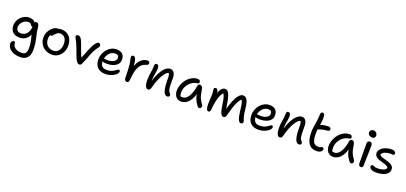

<svg xmlns="http://www.w3.org/2000/svg" viewBox="40 -2042 7662 3622"><g transform="rotate(20 3871.0 -231.0)"><path d="M381.4 260Q306.8 260 255 242.8Q203.2 225.6 172.5 198Q141.8 170.4 127.7 138.9Q113.6 107.4 113.6 79.8Q113.6 54.4 128 36Q142.4 17.6 163.4 17.6Q180.2 17.6 187.3 26.1Q194.4 34.6 194.4 51Q194.4 87.6 217 115.9Q239.6 144.2 280 159.8Q320.4 175.4 373 175.4Q433 175.4 455.1 140.7Q477.2 106 477.2 41.6Q477.2 -13 470 -57.8Q462.8 -102.6 452.4 -142.7Q442 -182.8 432.8 -222.1Q423.6 -261.4 418.6 -304.8L457 -294.6Q448.4 -238.6 428 -198.2Q407.6 -157.8 378.1 -131.7Q348.6 -105.6 312.5 -93.3Q276.4 -81 236.4 -81Q179.8 -81 138.1 -101.8Q96.4 -122.6 73.9 -162.8Q51.4 -203 51.4 -262Q51.4 -310.2 70.4 -353.1Q89.4 -396 122.5 -429.4Q155.6 -462.8 197.8 -482Q240 -501.2 286.4 -501.2Q336.8 -501.2 366.5 -485.6Q396.2 -470 409 -446.2Q421.8 -422.4 421.8 -396.6Q421.8 -382.8 413.8 -369.8Q405.8 -356.8 395.2 -356.8Q380.6 -356.8 373.2 -365.8Q365.8 -374.8 358.5 -386.2Q351.2 -397.6 338.2 -406.6Q325.2 -415.6 300.2 -415.6Q267.8 -415.6 239 -402.8Q210.2 -390 187.8 -368Q165.4 -346 152.5 -318.1Q139.6 -290.2 139.6 -260.8Q139.6 -215.4 163 -190.9Q186.4 -166.4 235.8 -166.4Q283.2 -166.4 321.4 -191.5Q359.6 -216.6 382.3 -272.6Q405 -328.6 405 -420Q405 -442.6 412.6 -453.2Q420.2 -463.8 440.6 -463.8Q469.6 -463.8 484.3 -441Q499 -418.2 501 -389Q506 -327 516.7 -277.4Q527.4 -227.8 538.6 -180.3Q549.8 -132.8 557.6 -77.4Q565.4 -22 565.4 51.8Q565.4 149 517.3 204.5Q469.2 260 381.4 260Z M924.2 12Q847.8 12 788.6 -20.7Q729.4 -53.4 695.8 -110.8Q662.2 -168.2 662.2 -242Q662.2 -298.2 682.7 -343.7Q703.2 -389.2 733.9 -422.1Q764.6 -455 796.3 -472.4Q828 -489.8 850.2 -489.8Q860.6 -489.8 868.5 -486.9Q876.4 -484 881 -477.7Q885.6 -471.4 885.6 -460.4Q885.6 -439.6 877.4 -423.8Q869.2 -408 843 -394.4Q811.2 -374.8 790.9 -352.4Q770.6 -330 760.7 -303.7Q750.8 -277.4 750.8 -246.2Q750.8 -165.2 797 -116.7Q843.2 -68.2 920.8 -68.2Q987.4 -68.2 1027.4 -118.6Q1067.4 -169 1067.4 -253.2Q1067.4 -329.6 1032.8 -373.5Q998.2 -417.4 937.8 -417.4Q906.4 -417.4 887.2 -405.4Q868 -393.4 848 -373.4Q832.4 -357.8 824.5 -346.1Q816.6 -334.4 809 -327.7Q801.4 -321 787.8 -321Q773.6 -321 765.3 -329.7Q757 -338.4 757 -359.4Q757 -381.6 771.4 -406.1Q785.8 -430.6 810.2 -451.5Q834.6 -472.4 865 -485.4Q895.4 -498.4 928.2 -498.4Q999 -498.4 1050.1 -467.9Q1101.2 -437.4 1128.7 -381.8Q1156.2 -326.2 1156.2 -250Q1156.2 -175.8 1125.6 -116.4Q1095 -57 1042.8 -22.5Q990.6 12 924.2 12Z M1471.4 10Q1454 10 1440.3 -0.9Q1426.6 -11.8 1410.2 -35Q1394.8 -59.2 1377.9 -99.8Q1361 -140.4 1343.9 -188.3Q1326.8 -236.2 1310.2 -279.2Q1289.2 -334.4 1273.5 -365.7Q1257.8 -397 1247.4 -414.1Q1237 -431.2 1231.9 -442.4Q1226.8 -453.6 1226.8 -468.6Q1226.8 -482.2 1235.7 -491.9Q1244.6 -501.6 1264.8 -501.6Q1293 -501.6 1311.4 -483.7Q1329.8 -465.8 1343.5 -437.1Q1357.2 -408.4 1370.2 -374.6Q1388 -330 1405.2 -278.6Q1422.4 -227.2 1442.2 -178.6Q1462 -130 1484.8 -91.6L1451 -91.2Q1478 -147.2 1497.5 -199.5Q1517 -251.8 1535.9 -300.3Q1554.8 -348.8 1577.4 -392.3Q1600 -435.8 1633.2 -475Q1645 -487.6 1654.7 -494Q1664.4 -500.4 1680 -500.4Q1691.4 -500.4 1700.9 -494Q1710.4 -487.6 1715.7 -478.2Q1721 -468.8 1721 -458Q1721 -446.2 1716.7 -435.9Q1712.4 -425.6 1706.2 -416.6Q1669 -371.4 1645.6 -327.8Q1622.2 -284.2 1604.3 -238.6Q1586.4 -193 1567 -141.4Q1547.6 -89.8 1519.4 -27.8Q1509.4 -7.2 1499.1 1.4Q1488.8 10 1471.4 10Z M1993.6 10Q1918.4 10 1870.7 -18.5Q1823 -47 1800.3 -96.5Q1777.6 -146 1777.6 -210Q1777.6 -261 1796.2 -312.5Q1814.8 -364 1849.8 -406.5Q1884.8 -449 1933.8 -475Q1982.8 -501 2043.6 -501Q2090.8 -501 2125.9 -484.2Q2161 -467.4 2180.6 -433.6Q2200.2 -399.8 2200.2 -349Q2200.2 -295.2 2167.5 -257.6Q2134.8 -220 2079 -200.2Q2023.2 -180.4 1953.2 -180.4Q1893.2 -180.4 1869.1 -196.6Q1845 -212.8 1845 -232.8Q1845 -244.6 1850.8 -250.5Q1856.6 -256.4 1871 -256.4Q1882 -256.4 1898.5 -252.7Q1915 -249 1946.2 -249Q1995.8 -249 2033.6 -261.7Q2071.4 -274.4 2093.1 -297.4Q2114.8 -320.4 2114.8 -350Q2114.8 -384 2098.1 -401Q2081.4 -418 2041.8 -418Q2003.2 -418 1970.8 -400Q1938.4 -382 1914.8 -351.1Q1891.2 -320.2 1878.1 -280.7Q1865 -241.2 1865 -198.2Q1865 -162.4 1876.9 -133.5Q1888.8 -104.6 1916 -87.5Q1943.2 -70.4 1988.6 -70.4Q2042.8 -70.4 2079.2 -83.2Q2115.6 -96 2139.8 -112.3Q2164 -128.6 2180.5 -141.4Q2197 -154.2 2211.4 -154.2Q2224.6 -154.2 2229.9 -145.9Q2235.2 -137.6 2235.2 -120.2Q2235.2 -100.2 2215.6 -77.4Q2196 -54.6 2162.2 -35Q2128.4 -15.4 2085.1 -2.7Q2041.8 10 1993.6 10Z M2424 12Q2409 12 2398.1 2.8Q2387.2 -6.4 2381.2 -23Q2375.2 -39.6 2375.2 -60.6Q2375.2 -125.8 2372.9 -189Q2370.6 -252.2 2365.4 -305.1Q2360.2 -358 2350.4 -391.8Q2343.6 -415.4 2341.4 -428.3Q2339.2 -441.2 2339.2 -454.4Q2339.2 -472.2 2348.7 -483.6Q2358.2 -495 2378 -495Q2395.6 -495 2410.1 -478.5Q2424.6 -462 2434.6 -421.6Q2444.6 -381.2 2449 -309.3Q2453.4 -237.4 2450.6 -127.2L2418.6 -156.4Q2426.2 -253 2450.5 -319.5Q2474.8 -386 2509.6 -426Q2544.4 -466 2583.3 -483.9Q2622.2 -501.8 2659.6 -501.8Q2684.8 -501.8 2694.6 -490Q2704.4 -478.2 2704.4 -461Q2704.4 -447.2 2695.1 -434.7Q2685.8 -422.2 2663.6 -416.2Q2612 -403.6 2577.8 -373.3Q2543.6 -343 2522.2 -297.4Q2500.8 -251.8 2489.6 -193.8Q2478.4 -135.8 2473.4 -67.6Q2470.8 -36 2465.3 -18.7Q2459.8 -1.4 2449.9 5.3Q2440 12 2424 12Z M3236.4 9.2Q3206.4 9.2 3183.4 -18.6Q3160.4 -46.4 3147.7 -108.5Q3135 -170.6 3135 -271.8Q3135 -319.8 3133.2 -349Q3131.4 -378.2 3126.7 -394.9Q3122 -411.6 3114.2 -421.9Q3106.4 -432.2 3093.8 -443Q3114.4 -444.4 3128.5 -438.5Q3142.6 -432.6 3150 -418.5Q3157.4 -404.4 3157.6 -380.2Q3144.2 -400.8 3134.5 -407.7Q3124.8 -414.6 3110.8 -414.6Q3091 -414.6 3065 -389.2Q3039 -363.8 3010.9 -317.9Q2982.8 -272 2956.9 -208.6Q2931 -145.2 2911.2 -69.4Q2900.6 -25.4 2887.6 -8.2Q2874.6 9 2853.2 9Q2815.6 9 2796.6 -36Q2777.6 -81 2777.6 -151Q2777.6 -201.6 2782.1 -239.6Q2786.6 -277.6 2792.1 -310.6Q2797.6 -343.6 2802.1 -378.8Q2806.6 -414 2806.6 -459.4Q2806.6 -478 2815.9 -488.6Q2825.2 -499.2 2843 -499.2Q2865.6 -499.2 2878.1 -482.4Q2890.6 -465.6 2890.6 -427.6Q2890.6 -394.8 2885.4 -363.9Q2880.2 -333 2874 -296.9Q2867.8 -260.8 2863.8 -213.6Q2859.8 -166.4 2863 -102L2844.8 -106.8Q2878.8 -236.2 2923.3 -323.9Q2967.8 -411.6 3017.4 -456.6Q3067 -501.6 3115.2 -501.6Q3167.8 -501.6 3194.2 -460Q3220.6 -418.4 3220.6 -347.6Q3220.6 -270 3221.9 -214Q3223.2 -158 3232.1 -122Q3241 -86 3262.6 -67.4Q3272.8 -58.8 3276.8 -49.6Q3280.8 -40.4 3280.8 -27.4Q3280.8 -13.6 3270.3 -2.2Q3259.8 9.2 3236.4 9.2Z M3517.2 10Q3472 10 3438.6 -11Q3405.2 -32 3387 -70.1Q3368.8 -108.2 3368.8 -159Q3368.8 -207 3383.9 -255.9Q3399 -304.8 3426 -348.7Q3453 -392.6 3490.6 -426.8Q3528.2 -461 3573.2 -480.7Q3618.2 -500.4 3668.8 -500.4Q3691.6 -500.4 3707 -488.1Q3722.4 -475.8 3722.4 -452Q3722.4 -439.8 3714.9 -431.5Q3707.4 -423.2 3692 -421Q3622 -412.4 3569.6 -372.2Q3517.2 -332 3488.1 -274.9Q3459 -217.8 3459 -155.8Q3459 -127.4 3463.8 -103.9Q3468.6 -80.4 3485.6 -43.4L3434 -111.8Q3456.6 -89.2 3472.4 -82Q3488.2 -74.8 3515.4 -74.8Q3579.2 -74.8 3629.6 -150.7Q3680 -226.6 3703.4 -372Q3706.6 -390.8 3716.7 -401.6Q3726.8 -412.4 3743.8 -412.4Q3768.4 -412.4 3785 -393.7Q3801.6 -375 3805.8 -344.8Q3814.6 -287.4 3825.3 -241.6Q3836 -195.8 3856.1 -155.2Q3876.2 -114.6 3910.4 -70.2Q3919 -59.8 3919.9 -46.7Q3920.8 -33.6 3916.3 -21.2Q3911.8 -8.8 3902.5 -0.9Q3893.2 7 3880.2 7Q3866 7 3857.2 1.2Q3848.4 -4.6 3840.4 -14.4Q3820.8 -40.6 3803.8 -67.5Q3786.8 -94.4 3773 -128.9Q3759.2 -163.4 3749.3 -210.6Q3739.4 -257.8 3734.8 -323.4L3767.6 -323.8Q3754.4 -231.8 3728.2 -167.6Q3702 -103.4 3667.2 -64.5Q3632.4 -25.6 3593.7 -7.8Q3555 10 3517.2 10Z M4064 9Q4044.2 9 4032.8 -9.6Q4021.4 -28.2 4016.8 -57.7Q4012.2 -87.2 4012.2 -119.6Q4012.2 -153.4 4014.2 -188.5Q4016.2 -223.6 4018.6 -258.7Q4021 -293.8 4021 -326.6Q4021 -354 4016.5 -377.4Q4012 -400.8 4012 -423.6Q4012 -436.4 4021.7 -445.7Q4031.4 -455 4047.6 -455Q4067.8 -455 4079.1 -440.9Q4090.4 -426.8 4095.7 -401.2Q4101 -375.6 4101.4 -340.4L4085.2 -322.4Q4101 -385 4120.7 -424Q4140.4 -463 4165.2 -481.7Q4190 -500.4 4218.4 -500.4Q4254.4 -500.4 4278.8 -470Q4303.2 -439.6 4319.3 -384.4Q4335.4 -329.2 4346.2 -254Q4355.6 -189 4364 -156.1Q4372.4 -123.2 4381.6 -103.6L4354.2 -109.2Q4380.6 -224.8 4416.2 -312.9Q4451.8 -401 4493.4 -450.7Q4535 -500.4 4577.2 -500.4Q4638.6 -500.4 4666.4 -440.9Q4694.2 -381.4 4706 -258.2Q4712.2 -190.6 4721 -152.2Q4729.8 -113.8 4737.8 -93.5Q4745.8 -73.2 4751.1 -59.7Q4756.4 -46.2 4756.4 -27.4Q4756.4 -8.4 4743.7 0.3Q4731 9 4712.2 9Q4690.6 9 4673.8 -13.3Q4657 -35.6 4645.3 -83.5Q4633.6 -131.4 4624.4 -206.8Q4617.2 -269.2 4611.7 -306.8Q4606.2 -344.4 4599.6 -366Q4593 -387.6 4585.1 -400.6Q4577.2 -413.6 4565.2 -425.8L4586.6 -429.4Q4543.4 -388 4513.9 -330.4Q4484.4 -272.8 4462.1 -199Q4439.8 -125.2 4415.6 -35.8Q4410.2 -14 4396.6 -2.5Q4383 9 4366.2 9Q4340.4 9 4322.2 -14.8Q4304 -38.6 4292.2 -83Q4280.4 -127.4 4271.6 -188.8Q4264.6 -238.6 4257.8 -276.7Q4251 -314.8 4242.7 -343.6Q4234.4 -372.4 4223.5 -392.9Q4212.6 -413.4 4197.2 -427.8L4223.8 -420.8Q4194.2 -396 4172.8 -353.7Q4151.4 -311.4 4137.7 -258.4Q4124 -205.4 4116 -149.1Q4108 -92.8 4103.4 -39.2Q4101.4 -12.2 4090.4 -1.6Q4079.4 9 4064 9Z M5065.6 10Q4990.4 10 4942.7 -18.5Q4895 -47 4872.3 -96.5Q4849.6 -146 4849.6 -210Q4849.6 -261 4868.2 -312.5Q4886.8 -364 4921.8 -406.5Q4956.8 -449 5005.8 -475Q5054.8 -501 5115.6 -501Q5186.4 -501 5229.3 -463.2Q5272.2 -425.4 5272.2 -349Q5272.2 -295.2 5239.5 -257.6Q5206.8 -220 5151 -200.2Q5095.2 -180.4 5025.2 -180.4Q4965.2 -180.4 4941.1 -196.6Q4917 -212.8 4917 -232.8Q4917 -244.6 4922.8 -250.5Q4928.6 -256.4 4943 -256.4Q4954 -256.4 4970.5 -252.7Q4987 -249 5018.2 -249Q5067.8 -249 5105.6 -261.7Q5143.4 -274.4 5165.1 -297.4Q5186.8 -320.4 5186.8 -350Q5186.8 -384 5170.1 -401Q5153.4 -418 5113.8 -418Q5062.8 -418 5022.9 -387Q4983 -356 4960 -305.8Q4937 -255.6 4937 -198.2Q4937 -162.4 4948.9 -133.5Q4960.8 -104.6 4988 -87.5Q5015.2 -70.4 5060.6 -70.4Q5114.8 -70.4 5151.2 -83.2Q5187.6 -96 5211.8 -112.3Q5236 -128.6 5252.5 -141.4Q5269 -154.2 5283.4 -154.2Q5296.6 -154.2 5301.9 -145.9Q5307.2 -137.6 5307.2 -120.2Q5307.2 -100.2 5287.6 -77.4Q5268 -54.6 5234.2 -35Q5200.4 -15.4 5157.1 -2.7Q5113.8 10 5065.6 10Z M5880.4 9.2Q5850.4 9.2 5827.4 -18.6Q5804.4 -46.4 5791.7 -108.5Q5779 -170.6 5779 -271.8Q5779 -319.8 5777.2 -349Q5775.4 -378.2 5770.7 -394.9Q5766 -411.6 5758.2 -421.9Q5750.4 -432.2 5737.8 -443Q5758.4 -444.4 5772.5 -438.5Q5786.6 -432.6 5794 -418.5Q5801.4 -404.4 5801.6 -380.2Q5788.2 -400.8 5778.5 -407.7Q5768.8 -414.6 5754.8 -414.6Q5735 -414.6 5709 -389.2Q5683 -363.8 5654.9 -317.9Q5626.8 -272 5600.9 -208.6Q5575 -145.2 5555.2 -69.4Q5544.6 -25.4 5531.6 -8.2Q5518.6 9 5497.2 9Q5459.6 9 5440.6 -36Q5421.6 -81 5421.6 -151Q5421.6 -201.6 5426.1 -239.6Q5430.6 -277.6 5436.1 -310.6Q5441.6 -343.6 5446.1 -378.8Q5450.6 -414 5450.6 -459.4Q5450.6 -478 5459.9 -488.6Q5469.2 -499.2 5487 -499.2Q5509.6 -499.2 5522.1 -482.4Q5534.6 -465.6 5534.6 -427.6Q5534.6 -394.8 5529.4 -363.9Q5524.2 -333 5518 -296.9Q5511.8 -260.8 5507.8 -213.6Q5503.8 -166.4 5507 -102L5488.8 -106.8Q5522.8 -236.2 5567.3 -323.9Q5611.8 -411.6 5661.4 -456.6Q5711 -501.6 5759.2 -501.6Q5811.8 -501.6 5838.2 -460Q5864.6 -418.4 5864.6 -347.6Q5864.6 -270 5865.9 -214Q5867.2 -158 5876.1 -122Q5885 -86 5906.6 -67.4Q5916.8 -58.8 5920.8 -49.6Q5924.8 -40.4 5924.8 -27.4Q5924.8 -13.6 5914.3 -2.2Q5903.8 9.2 5880.4 9.2Z M6233.2 13Q6156.4 13 6110 -24.2Q6063.6 -61.4 6043.1 -128.4Q6022.6 -195.4 6022.6 -284Q6022.6 -337.8 6028.3 -381Q6034 -424.2 6041.2 -462.9Q6048.4 -501.6 6052.4 -541.2Q6057.2 -588.4 6058.6 -617.8Q6060 -647.2 6062.4 -672Q6064 -686.4 6072.1 -697.2Q6080.2 -708 6098.8 -708Q6131.2 -708 6141 -670.6Q6150.8 -633.2 6142.8 -557.2Q6138 -517 6132.6 -485.8Q6127.2 -454.6 6122.4 -425.5Q6117.6 -396.4 6114.2 -363.9Q6110.8 -331.4 6110.8 -288.4Q6110.8 -208.4 6124.8 -161.4Q6138.8 -114.4 6166.7 -94.2Q6194.6 -74 6236 -74Q6260.6 -74 6273.6 -78.9Q6286.6 -83.8 6295.8 -88.3Q6305 -92.8 6318.2 -92.8Q6332.4 -92.8 6340 -84Q6347.6 -75.2 6347.6 -59.6Q6347.6 -31.6 6318.8 -9.3Q6290 13 6233.2 13ZM6112.4 -375Q6085.6 -363.2 6071.3 -373.1Q6057 -383 6057 -402.2Q6057 -423 6067.6 -439Q6078.2 -455 6118.6 -469.6Q6143.4 -478.8 6171.5 -485.9Q6199.6 -493 6228.8 -497Q6258 -501 6284.2 -501Q6303.6 -501 6316.4 -495.5Q6329.2 -490 6336.2 -480Q6343.2 -470 6343.2 -455.2Q6343.2 -438.4 6333.3 -430.4Q6323.4 -422.4 6302.8 -420.4Q6260.8 -417.4 6228.5 -411.2Q6196.2 -405 6168.6 -396Q6141 -387 6112.4 -375Z M6566.2 10Q6521 10 6487.6 -11Q6454.2 -32 6436 -70.1Q6417.8 -108.2 6417.8 -159Q6417.8 -207 6432.9 -255.9Q6448 -304.8 6475 -348.7Q6502 -392.6 6539.6 -426.8Q6577.2 -461 6622.2 -480.7Q6667.2 -500.4 6717.8 -500.4Q6740.6 -500.4 6756 -488.1Q6771.4 -475.8 6771.4 -452Q6771.4 -439.8 6763.9 -431.5Q6756.4 -423.2 6741 -421Q6671 -412.4 6618.6 -372.2Q6566.2 -332 6537.1 -274.9Q6508 -217.8 6508 -155.8Q6508 -127.4 6512.8 -103.9Q6517.6 -80.4 6534.6 -43.4L6483 -111.8Q6505.6 -89.2 6521.4 -82Q6537.2 -74.8 6564.4 -74.8Q6628.2 -74.8 6678.6 -150.7Q6729 -226.6 6752.4 -372Q6755.6 -390.8 6765.7 -401.6Q6775.8 -412.4 6792.8 -412.4Q6817.4 -412.4 6834 -393.7Q6850.6 -375 6854.8 -344.8Q6863.6 -287.4 6874.3 -241.6Q6885 -195.8 6905.1 -155.2Q6925.2 -114.6 6959.4 -70.2Q6968 -59.8 6968.9 -46.7Q6969.8 -33.6 6965.3 -21.2Q6960.8 -8.8 6951.5 -0.9Q6942.2 7 6929.2 7Q6915 7 6906.2 1.2Q6897.4 -4.6 6889.4 -14.4Q6869.8 -40.6 6852.8 -67.5Q6835.8 -94.4 6822 -128.9Q6808.2 -163.4 6798.3 -210.6Q6788.4 -257.8 6783.8 -323.4L6816.6 -323.8Q6799.4 -201.2 6759 -127.6Q6718.6 -54 6667.8 -22Q6617 10 6566.2 10Z M7124.8 10.8Q7107.6 10.8 7096.7 2.7Q7085.8 -5.4 7080.6 -22Q7075.4 -38.6 7075.4 -62Q7075.4 -140.4 7075.2 -195.1Q7075 -249.8 7074.5 -290.3Q7074 -330.8 7073.8 -365.8Q7073.6 -400.8 7073.6 -440.4Q7073.6 -458 7078.7 -471.2Q7083.8 -484.4 7095 -492.3Q7106.2 -500.2 7123.2 -500.2Q7144.8 -500.2 7159.2 -484.9Q7173.6 -469.6 7174.6 -439Q7174.6 -416.8 7174 -376.5Q7173.4 -336.2 7171.9 -287Q7170.4 -237.8 7169.3 -188.5Q7168.2 -139.2 7167.2 -98Q7166.2 -56.8 7166.2 -32.6Q7166.2 -13.8 7156.2 -1.5Q7146.2 10.8 7124.8 10.8ZM7133.8 -585.2Q7097 -585.2 7072.3 -606.9Q7047.6 -628.6 7047.6 -659.8Q7047.6 -687.2 7066.9 -704.7Q7086.2 -722.2 7115.8 -722.2Q7141.4 -722.2 7159.6 -710.2Q7177.8 -698.2 7187.2 -679.6Q7196.6 -661 7196.6 -641.2Q7196.6 -622 7182.1 -603.6Q7167.6 -585.2 7133.8 -585.2Z M7426.4 10Q7382.2 10 7352.2 -0.9Q7322.2 -11.8 7307.6 -29Q7293 -46.2 7293 -64.4Q7293 -79 7302 -88.8Q7311 -98.6 7328.2 -98.6Q7337.6 -98.6 7344.1 -94.9Q7350.6 -91.2 7359.3 -86.1Q7368 -81 7382.8 -77.3Q7397.6 -73.6 7423.6 -73.6Q7488.4 -73.6 7536.6 -89.5Q7584.8 -105.4 7603 -142.6Q7596 -164.8 7572.4 -177.8Q7548.8 -190.8 7516.1 -200.4Q7483.4 -210 7447.9 -220.3Q7412.4 -230.6 7382 -245Q7351.6 -259.4 7332.3 -283.2Q7313 -307 7313 -344Q7313 -379 7335 -408.4Q7357 -437.8 7393.5 -459.2Q7430 -480.6 7474.2 -492Q7518.4 -503.4 7563.4 -502.6Q7589.6 -502.6 7607.8 -494Q7626 -485.4 7635.6 -472.8Q7645.2 -460.2 7645.2 -447Q7645.2 -432.4 7636.5 -423.4Q7627.8 -414.4 7611 -414.4Q7605.2 -414.4 7598.9 -415.1Q7592.6 -415.8 7584.5 -416.5Q7576.4 -417.2 7564 -417.2Q7504.2 -417.2 7459.4 -398.6Q7414.6 -380 7392.8 -343.2Q7397.8 -322.6 7421.3 -309.9Q7444.8 -297.2 7478.2 -287.9Q7511.6 -278.6 7547.8 -268.5Q7584 -258.4 7615.5 -243.7Q7647 -229 7667 -205.1Q7687 -181.2 7687 -144Q7687 -103.8 7665.8 -74.7Q7644.6 -45.6 7608.1 -26.7Q7571.6 -7.8 7524.7 1.1Q7477.8 10 7426.4 10Z"/></g></svg>

Font: Shantell Sans Light
Style: Regular
Weight: 300
Designer: Stephen Nixon, Anya Danilova, Shantell Martin
Foundry: Arrow Type
Version: Version 1.011;[c5ecc13dd]